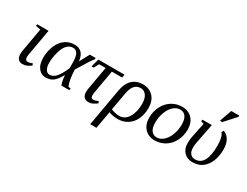

<svg xmlns="http://www.w3.org/2000/svg" viewBox="-82 -1321 2765 2149"><g transform="rotate(30 1300.0 -246.5)"><path d="M145.5 -85Q145.5 -63 154.5 -52Q163.6 -41 177.7 -41Q207 -41 238.3 -55.7L248.5 -32.7Q225.6 -15.1 199 -2.7Q172.4 9.8 138.7 9.8Q104 9.8 84.2 -13.7Q64.5 -37.1 64.5 -79.1Q64.5 -93.8 67.1 -113.5Q69.8 -133.3 122.1 -424.8L59.1 -437L63 -459H209L154.3 -149.9Q145.5 -104.5 145.5 -85Z M747.1 -22 743.2 0H639.2Q630.9 -22.5 624 -57.9Q617.2 -93.3 615.7 -123.5Q576.2 -49.8 536.9 -19.8Q497.6 10.3 442.9 10.3Q380.9 10.3 344.2 -38.1Q307.6 -86.4 307.6 -169.4Q307.6 -225.6 323.2 -283.2Q338.9 -340.8 370.4 -384Q401.9 -427.2 445.8 -449.5Q489.7 -471.7 542.5 -471.7Q654.3 -471.7 673.3 -343.3L673.8 -329.1L680.7 -343.8L742.7 -459H819.3L815.4 -439.5Q796.9 -418 770.3 -377Q743.7 -335.9 679.7 -230Q683.6 -154.8 692.1 -108.2Q700.7 -61.5 714.4 -29.3ZM622.1 -279.3Q622.1 -360.4 602.8 -396.5Q583.5 -432.6 543 -432.6Q497.1 -432.6 464.4 -396.5Q431.6 -360.4 412.6 -287.1Q393.6 -213.9 393.6 -154.3Q393.6 -100.6 412.4 -69.3Q431.2 -38.1 464.8 -38.1Q505.4 -38.1 542 -76.7Q578.6 -115.2 621.6 -211.4L622.1 -251Z M995.1 -85Q995.1 -41 1027.3 -41Q1051.3 -41 1087.4 -58.6L1099.6 -36.1Q1076.2 -16.6 1049.8 -3.4Q1023.4 9.8 988.8 9.8Q953.6 9.8 933.8 -13.7Q914.1 -37.1 914.1 -79.1Q914.1 -93.3 916.7 -112.5Q919.4 -131.8 970.2 -418H886.7L852.5 -355.5H824.7L853 -459H1190.9L1183.6 -418H1051.3L1003.9 -149.9Q995.1 -103.5 995.1 -85Z M1369.6 9.8Q1310.1 9.8 1255.4 -10.7L1215.8 212.9H1135.3L1221.2 -273.9Q1237.3 -369.1 1290.5 -419.2Q1343.8 -469.2 1425.3 -469.2Q1508.8 -469.2 1559.6 -415.5Q1610.4 -361.8 1610.4 -268.6Q1610.4 -187 1580.6 -123.3Q1550.8 -59.6 1495.6 -24.9Q1440.4 9.8 1369.6 9.8ZM1368.2 -29.3Q1440.4 -29.3 1482.9 -98.6Q1525.4 -168 1525.4 -273.9Q1525.4 -342.3 1498 -381.1Q1470.7 -419.9 1422.9 -419.9Q1328.1 -419.9 1303.2 -280.8L1262.7 -52.7Q1317.9 -29.3 1368.2 -29.3Z M1756.3 -166Q1756.3 -100.1 1782 -65.2Q1807.6 -30.3 1853.5 -30.3Q1897.9 -30.3 1938.2 -65.9Q1978.5 -101.6 2002 -163.3Q2025.4 -225.1 2025.4 -295.9Q2025.4 -363.3 1999.8 -398.2Q1974.1 -433.1 1926.3 -433.1Q1881.8 -433.1 1842 -397.5Q1802.2 -361.8 1779.3 -300Q1756.3 -238.3 1756.3 -166ZM1849.1 9.8Q1768.1 9.8 1719.2 -42.2Q1670.4 -94.2 1670.4 -182.6Q1670.4 -261.2 1704.1 -328.1Q1737.8 -395 1797.6 -433.1Q1857.4 -471.2 1932.1 -471.2Q2013.2 -471.2 2062 -419.2Q2110.8 -367.2 2110.8 -278.8Q2110.8 -200.2 2077.1 -133.3Q2043.5 -66.4 1983.6 -28.3Q1923.8 9.8 1849.1 9.8Z M2338.4 9.8Q2266.6 9.8 2225.8 -34.2Q2185.1 -78.1 2185.1 -150.4Q2185.1 -190.9 2194.3 -239.7L2232.4 -424.8L2194.8 -437L2198.7 -459H2319.3L2270.5 -210Q2262.2 -168.5 2262.2 -136.2Q2262.2 -87.4 2284.7 -59.8Q2307.1 -32.2 2347.2 -32.2Q2489.3 -32.2 2489.3 -292.5Q2489.3 -345.7 2479 -388.7Q2468.8 -431.6 2450.7 -443.4L2465.3 -470.7Q2512.7 -457 2541 -408.7Q2569.3 -360.4 2569.3 -290.5Q2569.3 -154.3 2507.3 -72.3Q2445.3 9.8 2338.4 9.8ZM2376 -545.9 2378.4 -562 2429.2 -704.6H2533.2L2530.3 -686.5L2402.8 -545.9Z"/></g></svg>

Font: Tinos
Style: Italic
Weight: 400
Italic angle: -16.333°
Designer: Steve Matteson
Foundry: Monotype Imaging Inc.
Version: Version 1.32